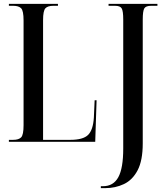

<svg xmlns="http://www.w3.org/2000/svg" viewBox="-20 -734 838 994"><path d="M502 240V230H513Q567 230 592.5 183.5Q618 137 618 35V-633Q618 -677 610 -690.5Q602 -704 575 -704H542V-714H795V-704H763Q735 -704 727 -690.5Q719 -677 719 -632V8Q719 97 692.5 147.5Q666 198 621.5 219Q577 240 525 240ZM26 0V-10H48Q77 -10 89.5 -23Q102 -36 102 -86V-628Q102 -678 89.5 -691Q77 -704 48 -704H26V-714H280V-704H256Q227 -704 215 -691Q203 -678 203 -630V-10H344Q410 -10 436 -35.5Q462 -61 466 -126L470 -215H480L473 0Z"/></svg>

Font: Noto Serif Display ExtraCondensed Medium
Style: Regular
Weight: 500
Width: 2
Designer: Monotype Design Team
Foundry: Monotype Imaging Inc.
Version: Version 2.009